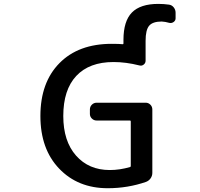

<svg xmlns="http://www.w3.org/2000/svg" viewBox="-20 -992 1040 1000"><path d="M804.7 -971.7Q833 -971.7 860.4 -967.8Q875 -965.8 884.8 -953.6Q894.5 -941.4 894.5 -925.8V-896.5Q894.5 -884.8 884.3 -877.4Q874 -870.1 861.3 -873Q840.8 -878.9 822.3 -879.9Q775.4 -879.9 756.8 -857.9Q738.3 -835.9 738.3 -779.3V-675.8Q738.3 -663.1 728 -655.3Q717.8 -647.5 705.1 -651.4Q635.7 -668.9 571.3 -668.9Q445.3 -668.9 377.4 -596.7Q309.6 -524.4 309.6 -387.7Q309.6 -256.8 376 -181.6Q442.4 -106.4 551.8 -106.4Q604.5 -106.4 657.2 -122.1Q661.1 -123 661.1 -127V-359.4Q661.1 -364.3 657.2 -364.3H483.4Q468.8 -364.3 458.5 -374.5Q448.2 -384.8 448.2 -398.4V-421.9Q448.2 -436.5 458.5 -446.8Q468.8 -457 483.4 -457H739.3Q752.9 -457 763.2 -446.8Q773.4 -436.5 773.4 -421.9V-91.8Q773.4 -76.2 764.6 -63.5Q755.9 -50.8 741.2 -44.9Q645.5 -11.7 541 -11.7Q385.7 -11.7 288.1 -113.8Q190.4 -215.8 190.4 -387.7Q190.4 -562.5 289.6 -663.1Q388.7 -763.7 561.5 -763.7Q601.6 -763.7 619.1 -761.7Q623 -761.7 623 -765.6V-784.2Q623 -881.8 667 -926.8Q710.9 -971.7 804.7 -971.7Z"/></svg>

Font: Gen Jyuu Gothic L Monospace Medium
Style: Regular
Weight: 500
Designer: [Source Han Sans]
Ryoko NISHIZUKA  (kana & ideographs); Paul D. Hunt (Latin, Greek & Cyrillic); Wenlong ZHANG  (bopomofo
Version: Version 1.002.20150607